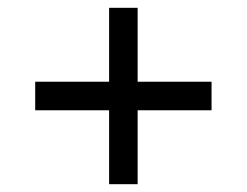

<svg xmlns="http://www.w3.org/2000/svg" viewBox="-20 -568 632 491"><path d="M259 -286H70V-359H259V-548H332V-359H521V-286H332V-97H259Z"/></svg>

Font: sinhala25
Style: Book
Weight: 400
Designer: Jelle Bosma - Monotype Design Team
Foundry: Monotype Imaging Inc.
Version: Version 2.003